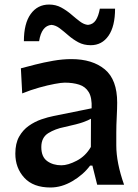

<svg xmlns="http://www.w3.org/2000/svg" viewBox="-20 -812 605 844"><path d="M201.7 12.2Q126 12.2 86.7 -30.8Q47.4 -73.7 47.4 -136.7Q47.4 -181.6 64 -211.2Q80.6 -240.7 106.7 -259Q132.8 -277.3 162.1 -287.4Q191.4 -297.4 216.3 -302.2L382.8 -335.9Q384.8 -382.8 370.1 -407Q355.5 -431.2 328.1 -439.9Q300.8 -448.7 264.2 -448.7Q250 -448.7 220 -443.1Q189.9 -437.5 152.3 -427Q114.7 -416.5 77.6 -401.4L71.8 -511.7Q97.7 -518.6 134.8 -528.1Q171.9 -537.6 213.6 -544.9Q255.4 -552.2 293.9 -552.2Q386.2 -552.2 440.7 -507.1Q495.1 -461.9 495.1 -360.8Q495.1 -335.9 493.2 -298.6Q491.2 -261.2 491.2 -228.5V-172.9Q491.2 -96.7 525.4 0H407.2L386.2 -84H376Q346.2 -43.9 298.6 -15.9Q251 12.2 201.7 12.2ZM250 -85.4Q278.8 -85.4 317.6 -105.7Q356.4 -126 379.4 -166L379.9 -290Q368.2 -283.2 345.5 -274.9Q322.8 -266.6 262.7 -253.4Q222.7 -245.6 192.1 -226.6Q161.6 -207.5 161.6 -165.5Q161.6 -122.6 187.3 -104Q212.9 -85.4 250 -85.4ZM378.9 -613.3Q348.1 -613.3 324.2 -626.2Q300.3 -639.2 280.5 -656.5Q260.7 -673.8 242.7 -687.5Q224.6 -701.2 206.1 -702.6Q162.6 -698.7 151.9 -630.9H85Q85 -709 115 -750.5Q145 -792 195.8 -792Q225.1 -792 249 -779.1Q272.9 -766.1 293 -748.8Q313 -731.4 331.1 -717.8Q349.1 -704.1 366.7 -702.6Q388.7 -704.6 400.9 -722.9Q413.1 -741.2 418.9 -773.9H485.8Q485.8 -696.3 457 -654.8Q428.2 -613.3 378.9 -613.3Z"/></svg>

Font: Pinar-DS3-FD SemiBold
Style: Regular
Weight: 600
Designer: Amin Abedi
Version: Version 3.000